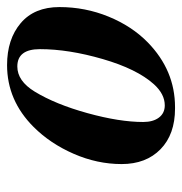

<svg xmlns="http://www.w3.org/2000/svg" viewBox="-9 -496 515 543"><g transform="rotate(90 248.5 -224.5)"><path d="M280 -462H284Q357 -462 399 -421Q441 -380 441 -311Q441 -242 412 -175.5Q383 -109 336 -62Q261 13 161 13Q88 13 42.5 -25.5Q-3 -64 -3 -135Q-3 -208 24 -274Q51 -340 97 -385Q176 -462 280 -462ZM322 -372Q322 -400 309.5 -416.5Q297 -433 275 -433Q243 -433 215 -402Q172 -354 144 -257.5Q116 -161 116 -80Q116 -16 165 -16Q206 -16 236 -65Q272 -124 297 -214.5Q322 -305 322 -372Z"/></g></svg>

Font: STIX
Style: Bold Italic
Weight: 700
Italic angle: -16.33°
Designer: MicroPress Inc., with final additions and corrections provided by Coen Hoffman, Elsevier (retired)
Version: Version 1.1.1